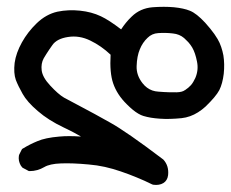

<svg xmlns="http://www.w3.org/2000/svg" viewBox="-20 -241 663 551"><path d="M416.5 288.1Q405.8 282.7 394.8 277.8Q383.8 272.9 372.6 268.3Q361.3 263.7 349.9 259.3Q338.4 254.9 326.7 251Q304.2 243.2 281 238Q257.8 232.9 234.4 231Q187.5 226.6 154.3 228Q138.7 228.5 126.7 231.2Q114.7 233.9 107.4 238.3Q87.4 250 65.4 250H63L61 249L46.4 241.2L44.4 240.2L43.5 238.8Q41 236.3 39.3 233.4Q37.6 230.5 36.4 227.1Q35.2 223.6 34.4 220.2Q33.7 216.8 33.7 213.1Q33.7 209.5 34.2 206.1L34.7 204.1L35.2 202.6L42 189L43.5 186.5L45.9 185.1Q65.9 172.9 87.4 164.1Q109.9 154.3 150.4 150.9Q176.8 148.4 212.4 150.9Q207.5 147.9 202.6 145.3Q197.8 142.6 192.9 139.9Q188 137.2 183.1 134.8Q178.2 132.3 173.3 129.9Q168.5 127.4 163.1 125Q118.7 104 88.4 77.6Q57.6 51.3 44.9 28.3Q32.2 5.9 25.4 -11.7Q18.6 -31.2 22 -60.5Q25.9 -88.9 43 -119.6Q59.6 -149.4 85.4 -174.3Q112.3 -200.2 145 -207.5Q176.3 -213.9 209.5 -210.4Q242.7 -207 269.5 -194.3Q292.5 -183.6 327.6 -156.7Q334 -166.5 341.3 -175.5Q348.6 -184.6 357.9 -193.4Q382.3 -217.3 418 -220.2Q451.2 -222.7 479 -220.2Q493.2 -218.8 504.6 -216.3Q516.1 -213.9 525.4 -210Q543.9 -202.6 568.8 -175.8Q576.7 -167 583.3 -158.9Q589.8 -150.9 595.2 -143.3Q600.6 -135.7 604.5 -128.9Q610.8 -118.2 614.7 -106.4Q618.7 -94.7 621.1 -82Q625 -57.1 622.1 -29.3Q618.7 -1 609.4 17.6Q599.6 36.1 569.8 64.9Q559.6 74.2 548.3 81.3Q537.1 88.4 525.4 92.5Q513.7 96.7 501 98.1Q465.8 101.6 438.5 99.6Q424.3 98.6 412.8 96.7Q401.4 94.7 391.6 91.8Q384.8 89.8 377 85.2Q369.1 80.6 361.1 74Q353 67.4 343.8 58.1Q315.9 30.8 304.7 -2Q294.4 -32.2 297.4 -84Q270.5 -109.4 239.3 -124.5Q207.5 -140.1 174.8 -134.8Q143.1 -129.9 130.4 -111.8Q125.5 -105 121.1 -98.4Q116.7 -91.8 112.8 -85.7Q108.9 -79.6 105.5 -73.7Q97.2 -58.6 99.6 -39.1Q102.1 -19 124 4.4Q147 29.3 163.6 39.1Q181.6 48.8 214.8 66.4Q248.5 84 295.4 110.4Q342.3 136.2 447.3 215.8L447.8 216.3L448.7 216.8Q465.3 234.9 462.4 261.7Q460.4 277.3 448.7 284.4Q437 291.5 419.4 289.1L418 288.6ZM511.7 17.1Q516.1 14.2 520.3 10.7Q524.4 7.3 528.1 3.2Q531.7 -1 534.7 -6.1Q537.6 -11.2 540.5 -17.1Q550.3 -40 545.4 -64Q540.5 -89.4 531.7 -104.5Q529.3 -108.4 526.9 -111.8Q524.4 -115.2 521.5 -118.7Q518.6 -122.1 515.1 -125.2Q511.7 -128.4 508.3 -131.8Q495.1 -143.1 476.1 -145Q455.1 -147.5 434.1 -146Q416 -145 403.3 -132.3Q389.2 -119.1 381.3 -99.6Q373 -80.1 372.1 -51.3Q371.1 -24.9 389.2 -2Q395 5.4 401.9 10.5Q408.7 15.6 417 18.6Q425.3 21.5 434.6 22Q451.2 23.4 464.1 23.7Q477.1 23.9 486.8 23.9Q503.4 23.4 510.7 17.6H511.2Z"/></svg>

Font: NaikaiFont
Style: Bold
Weight: 700
Version: Version 1.89